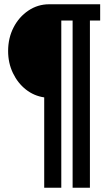

<svg xmlns="http://www.w3.org/2000/svg" viewBox="-20 -706 496 899"><path d="M187 173V-250Q139 -257 101 -287Q63 -317 40.5 -364Q18 -411 18 -467Q18 -528 43.5 -577.5Q69 -627 113 -656.5Q157 -686 210 -686H449V-610H401V173H320V-610H267V173Z"/></svg>

Font: Archivo Narrow
Style: Bold
Weight: 700
Designer: Hector Gatti
Foundry: Omnibus-Type
Version: Version 3.002